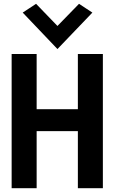

<svg xmlns="http://www.w3.org/2000/svg" viewBox="-20 -986 610 1006"><path d="M99 -920 281 -729 464 -920 394 -966 281 -850 169 -966ZM388 0H519V-703H388V-414H172V-703H41V0H172V-299H388Z"/></svg>

Font: Bluebird
Style: Nrw
Weight: 400
Designer: Jasper
Foundry: Cannot Into Space Fonts
Version: Version 0.98